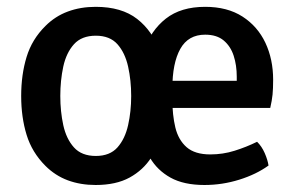

<svg xmlns="http://www.w3.org/2000/svg" viewBox="-20 -528 866 562"><path d="M467 -247Q467 -197 456.8 -150.5Q446.5 -104 422.8 -67Q399 -30 359.2 -8.2Q319.5 13.5 260 13.5Q215.5 13.5 178.5 -0.2Q141.5 -14 113 -42.5Q73.5 -82 57.8 -133.5Q42 -185 42 -247Q42 -309.5 57.8 -361.2Q73.5 -413 113 -452Q141.5 -480.5 178.5 -494.2Q215.5 -508 260 -508Q336 -508 381.5 -472.5Q427 -437 447 -377.8Q467 -318.5 467 -247ZM156.5 -247Q156.5 -202 165.2 -161.8Q174 -121.5 196.5 -96.5Q219 -71.5 260.5 -71.5Q301.5 -71.5 323.8 -96.5Q346 -121.5 355 -161.8Q364 -202 364 -247Q364 -292.5 355 -333Q346 -373.5 323.8 -398.5Q301.5 -423.5 260.5 -423.5Q219 -423.5 196.5 -398.5Q174 -373.5 165.2 -333Q156.5 -292.5 156.5 -247ZM440.5 -212V-291.5H673V-303.5Q673 -337 664 -364.8Q655 -392.5 634.8 -409.5Q614.5 -426.5 580.5 -426.5Q531 -426.5 507.8 -385Q484.5 -343.5 484.5 -268.5V-237Q484.5 -191.5 493.2 -155Q502 -118.5 526.2 -97.2Q550.5 -76 595.5 -76Q632.5 -76 666.8 -86.8Q701 -97.5 732.5 -113Q746 -100 754.8 -80Q763.5 -60 766 -43.5Q730 -17.5 680.2 -2Q630.5 13.5 578.5 13.5Q518 13.5 479.2 -8Q440.5 -29.5 419 -66.2Q397.5 -103 389.2 -149.8Q381 -196.5 381 -246.5Q381 -321 401.2 -380Q421.5 -439 465.5 -473.5Q509.5 -508 580.5 -508Q645.5 -508 689.8 -479.5Q734 -451 756.8 -402.8Q779.5 -354.5 779.5 -294.5Q779.5 -269 777.8 -251.2Q776 -233.5 771 -212Z"/></svg>

Font: Signika Negative Medium
Style: Regular
Weight: 500
Designer: Anna Giedry
Foundry: Anna Giedry
Version: Version 2.001